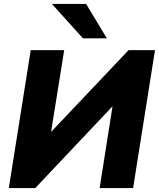

<svg xmlns="http://www.w3.org/2000/svg" viewBox="-20 -961 812 981"><path d="M25 0ZM25 0 137 -705H308L241 -287L637 -705H772L660 0H489L555 -418L160 0ZM404 -765 245 -941H420L526 -765Z"/></svg>

Font: Winston ExtraBold
Style: Italic
Weight: 800
Italic angle: -9°
Designer: Original fonts by Vernon Adams / Changes by Cristiano Sobral
Foundry: Original fonts by Vernon Adams / Changes by Cristiano Sobral
Version: Version 2.503;July 17, 2020;FontCreator 13.0.0.2655 64-bit